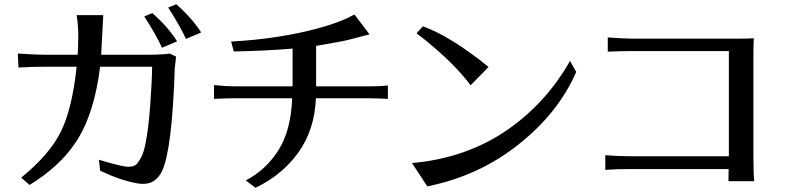

<svg xmlns="http://www.w3.org/2000/svg" viewBox="-20 -853 3743 909"><path d="M64.5 -599.6Q151.4 -593.8 190.4 -593.8H347.7Q350.6 -637.7 350.6 -685.5Q350.6 -733.4 342.8 -781.2H468.8Q460.9 -632.8 459 -593.8H670.9Q752.9 -593.8 783.2 -599.6L813.5 -585Q811.5 -572.3 810.5 -556.6L807.6 -532.2Q794.9 -146.5 748 -44.9Q718.8 17.6 657.2 17.6Q644.5 17.6 627 14.6Q547.9 0 454.1 -44.9L448.2 -96.7Q557.6 -63.5 587.9 -63.5Q618.2 -63.5 630.4 -79.6Q642.6 -95.7 651.9 -115.2Q661.1 -134.8 668.9 -173.8Q682.6 -240.2 690.9 -351.6Q699.2 -462.9 700.2 -537.1H454.1Q425.8 -308.6 336.9 -176.8Q261.7 -64.5 120.1 22.5L80.1 -11.7Q215.8 -122.1 269 -231.4Q322.3 -340.8 342.8 -537.1H193.4Q125 -537.1 67.4 -533.2ZM663.1 -775.4 701.2 -791Q776.4 -724.6 818.4 -657.2L747.1 -627Q722.7 -681.6 663.1 -775.4ZM776.4 -817.4 814.5 -833Q889.6 -766.6 932.6 -699.2L860.4 -668.9Q835.9 -723.6 776.4 -817.4Z M993.2 -384.8V-450.2Q1052.7 -444.3 1086.9 -444.3H1365.2V-623Q1243.2 -612.3 1086.9 -609.4L1074.2 -656.2Q1305.7 -668.9 1496.1 -721.7Q1591.8 -748 1658.2 -784.2L1729.5 -690.4Q1710 -685.5 1689.9 -680.2Q1669.9 -674.8 1634.3 -665.5Q1598.6 -656.2 1476.6 -635.7V-444.3H1728.5Q1782.2 -444.3 1816.4 -448.2V-384.8Q1759.8 -387.7 1730.5 -387.7H1475.6Q1469.7 -239.3 1393.1 -131.8Q1316.4 -24.4 1189.5 36.1L1143.6 1Q1237.3 -46.9 1297.4 -140.6Q1357.4 -234.4 1363.3 -387.7H1087.9Q1052.7 -387.7 993.2 -384.8Z M1930.7 -81.1Q2193.4 -104.5 2390.6 -244.1Q2569.3 -371.1 2678.7 -564.5L2708 -512.7Q2625 -320.3 2436 -169.9Q2247.1 -19.5 2002.9 29.3ZM1952.1 -695.3 1982.4 -728.5Q2114.3 -680.7 2293 -536.1L2208 -449.2Q2144.5 -534.2 2039.1 -625Q1992.2 -666 1952.1 -695.3Z M2845.7 -48.8V-118.2Q2903.3 -113.3 2965.8 -113.3H3430.7V-611.3H2977.5Q2920.9 -611.3 2857.4 -608.4V-675.8Q2938.5 -669.9 2977.5 -669.9H3464.8Q3518.6 -669.9 3548.8 -671.9Q3546.9 -635.7 3546.9 -584V-109.4Q3546.9 -31.2 3550.8 4.9H3428.7L3429.7 -52.7H2969.7Q2937.5 -52.7 2903.3 -51.8Z"/></svg>

Font: GenEi LateMin P v2
Style: Medium
Weight: 500
Designer: o_tamon (Modified)
Foundry: o_tamon / Adobe Systems Incorporated / FONT 910 / Philipp H. Poll
Version: Version 2.1;Original Version 1.004